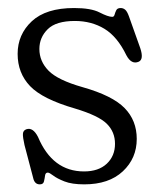

<svg xmlns="http://www.w3.org/2000/svg" viewBox="-20 -460 402 490"><path d="M194.5 -22.5Q231.5 -22.5 252.5 -42.2Q273.5 -62 273.5 -93Q273.5 -123.5 252.5 -144.2Q231.5 -165 171.5 -183Q88.5 -207 56.8 -240.2Q25 -273.5 25 -322.5Q25 -372 61.2 -405.8Q97.5 -439.5 169 -439.5Q212.5 -439.5 234.2 -428.2Q256 -417 266.5 -417Q271 -417 272.5 -422.8Q274 -428.5 276.8 -434Q279.5 -439.5 288 -439.5Q294.5 -439.5 299.5 -435.2Q304.5 -431 309 -418.5L338 -337Q347.5 -308.5 334 -302.5Q315.5 -294.5 302.5 -319Q279.5 -366.5 246.5 -386.5Q213.5 -406.5 171 -406.5Q123 -406.5 101.8 -385.5Q80.5 -364.5 80.5 -335Q80.5 -303.5 104 -279.5Q127.5 -255.5 191 -237.5Q267 -216 298 -184.2Q329 -152.5 329 -105.5Q329 -56 293.5 -22.8Q258 10.5 195 10.5Q163.5 10.5 144.5 3Q125.5 -4.5 115.8 -12Q106 -19.5 102 -19.5Q96 -19.5 95 -12Q94 -4.5 92.2 3Q90.5 10.5 81.5 10.5Q68 10.5 64.5 -6.5L42.5 -90Q38 -110 38.5 -118.5Q39 -127 47 -130Q64 -136 77 -110.5Q114 -22.5 194.5 -22.5Z"/></svg>

Font: Fraunces 144pt SuperSoft Light
Style: Regular
Weight: 300
Version: Version 1.000;[0bf87f6ff]